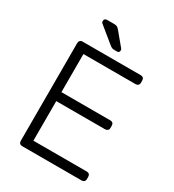

<svg xmlns="http://www.w3.org/2000/svg" viewBox="-208 -996 1007 1113"><g transform="rotate(30 296.0 -440.0)"><path d="M116 0Q106 0 100 -6Q94 -12 94 -22V-677Q94 -687 100 -693.5Q106 -700 116 -700H506Q517 -700 523 -694Q529 -688 529 -677V-662Q529 -652 522.5 -646Q516 -640 506 -640H157V-385H484Q495 -385 501 -379Q507 -373 507 -362V-347Q507 -337 500.5 -331Q494 -325 484 -325H157V-60H514Q525 -60 531 -54Q537 -48 537 -37V-22Q537 -12 530.5 -6Q524 0 514 0ZM303 -750Q292 -750 286 -752Q280 -754 272 -760L163 -849Q158 -854 158 -861Q158 -880 177 -880H223Q237 -880 244 -876.5Q251 -873 260 -862L329 -779Q334 -774 334 -766Q334 -750 318 -750Z"/></g></svg>

Font: Rubik AZ
Style: Regular
Weight: 300
Designer: Hubert and Fischer
Foundry: Hubert & Fischer
Version: Version 2.000